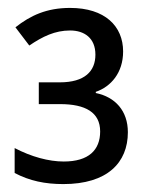

<svg xmlns="http://www.w3.org/2000/svg" viewBox="-20 -873 371 485"><path d="M157 -853C98 -853 57 -834 19 -804L54 -758C88 -781 119 -796 157 -796C193 -796 221 -777 221 -735C221 -693 194 -665 131 -665H78V-610H132C196 -610 233 -589 233 -541C233 -494 204 -465 141 -465C103 -465 59 -477 17 -499V-436C55 -416 94 -408 140 -408C251 -408 303 -462 303 -539C303 -593 271 -628 222 -638V-641C260 -654 291 -689 291 -743C291 -807 245 -853 157 -853Z"/></svg>

Font: Noto Sans Thai
Style: Regular
Weight: 400
Designer: Monotype Design Team
Foundry: Monotype Imaging Inc.
Version: Version 1.901